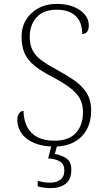

<svg xmlns="http://www.w3.org/2000/svg" viewBox="-20 -744 541 988"><path d="M258 10Q210 10 174.5 -1.5Q139 -13 115.5 -32Q92 -51 80.5 -76Q69 -101 69 -127Q69 -141 73 -151Q77 -161 84 -167Q91 -173 101 -173Q102 -125 120 -90.5Q138 -56 173 -38Q208 -20 260 -20Q335 -20 371 -60.5Q407 -101 407 -167Q407 -207 391 -236.5Q375 -266 340 -292.5Q305 -319 248 -349Q192 -378 157.5 -406Q123 -434 107 -469Q91 -504 91 -556Q91 -604 114 -642Q137 -680 178 -702Q219 -724 273 -724Q322 -724 359 -709Q396 -694 416.5 -669Q437 -644 437 -614Q437 -592 428 -580.5Q419 -569 403 -569Q403 -610 388 -637.5Q373 -665 344 -679.5Q315 -694 272 -694Q203 -694 168 -654.5Q133 -615 133 -555Q133 -513 148 -484.5Q163 -456 193.5 -433.5Q224 -411 269 -387Q317 -361 358 -333.5Q399 -306 424 -268.5Q449 -231 449 -174Q449 -120 427 -78.5Q405 -37 362.5 -13.5Q320 10 258 10ZM241 224Q226 224 209 222Q192 220 174 215V187Q192 191 206 193.5Q220 196 237 196Q270 196 290.5 181Q311 166 311 132Q311 102 290 88Q269 74 228 71L248 -9H278L262 48Q296 54 321.5 71Q347 88 347 129Q347 180 317.5 202Q288 224 241 224Z"/></svg>

Font: Noto Serif Hentaigana ExtraLight
Style: Regular
Weight: 200
Designer: Kazuhiro Yamada
Foundry: nipponia
Version: Version 1.000